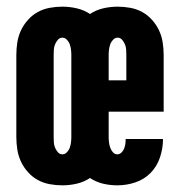

<svg xmlns="http://www.w3.org/2000/svg" viewBox="-20 -548 540 576"><path d="M167 8Q148 8 129 4.5Q110 1 93.5 -8Q77 -17 64 -31.5Q51 -46 43 -63Q35 -80 32 -99Q29 -118 29 -137V-383Q29 -402 32 -421Q35 -440 43 -457Q51 -474 64 -488.5Q77 -503 93.5 -512Q110 -521 129 -524.5Q148 -528 167 -528Q189 -528 210.5 -523Q232 -518 250 -506Q268 -518 289.5 -523Q311 -528 333 -528Q352 -528 371 -524.5Q390 -521 406.5 -512Q423 -503 436 -488.5Q449 -474 457 -457Q465 -440 468 -421Q471 -402 471 -383V-213H306V-137Q306 -129 307 -121Q308 -113 310.5 -105.5Q313 -98 318.5 -91.5Q324 -85 332 -85Q339 -85 344.5 -90.5Q350 -96 352.5 -102.5Q355 -109 356 -116Q357 -123 357 -131H469Q469 -103 460 -76Q451 -49 432 -29.5Q413 -10 386.5 -1Q360 8 332 8Q310 8 289 3Q268 -2 250 -14Q232 -2 210.5 3Q189 8 167 8ZM359 -307V-383Q359 -391 358.5 -399Q358 -407 355 -414.5Q352 -422 346.5 -428.5Q341 -435 333 -435Q325 -435 319 -428.5Q313 -422 310.5 -414.5Q308 -407 307 -399Q306 -391 306 -383V-307ZM167 -85Q175 -85 181 -91.5Q187 -98 189.5 -105.5Q192 -113 193 -121Q194 -129 194 -137V-383Q194 -391 193 -399Q192 -407 189.5 -414.5Q187 -422 181 -428.5Q175 -435 167 -435Q159 -435 153.5 -428.5Q148 -422 145 -414.5Q142 -407 141.5 -399Q141 -391 141 -383V-137Q141 -129 141.5 -121Q142 -113 145 -105.5Q148 -98 153.5 -91.5Q159 -85 167 -85Z"/></svg>

Font: Iosevka SS18 Heavy
Style: Regular
Weight: 900
Monospace: yes
Designer: Belleve Invis
Foundry: Belleve Invis
Version: Version 25.1.1; ttfautohint (v1.8.4)